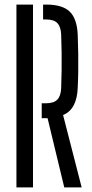

<svg xmlns="http://www.w3.org/2000/svg" viewBox="-20 -820 403 840"><path d="M261.2 0 188.1 -303H162.5V-368.2H181.4Q215.3 -368.2 230.7 -384.1Q246.1 -400 247.6 -433.9Q249.1 -472.4 249.6 -512Q250.1 -551.7 249.6 -591.2Q249.1 -630.6 247.6 -669Q246.1 -703.1 230.9 -718.9Q215.7 -734.8 182.2 -734.8H168.5V-800H182.2Q253.2 -800 285.3 -768.9Q317.4 -737.7 320.1 -665.8Q321.9 -622.3 322.3 -584Q322.8 -545.7 322.3 -509.6Q321.9 -473.5 320.1 -437.2Q316.8 -341.6 256 -316.7L337.3 0ZM51.9 0V-800H124.4V0Z"/></svg>

Font: Big Shoulders Stencil Display SC Thin
Style: Regular
Weight: 100
Designer: Patric King
Foundry: XO Type Co
Version: Version 2.001